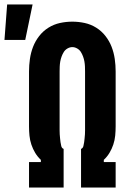

<svg xmlns="http://www.w3.org/2000/svg" viewBox="-74 -840 594 860"><path d="M56 0V-114H109V-124Q94 -138 83.5 -155.5Q73 -173 66.5 -192.5Q60 -212 58 -232.5Q56 -253 56 -274V-520Q56 -548 60 -576Q64 -604 74 -630Q84 -656 101.5 -678.5Q119 -701 143 -716Q167 -731 194.5 -737Q222 -743 250 -743Q278 -743 305.5 -737Q333 -731 357 -716Q381 -701 398.5 -678.5Q416 -656 426 -630Q436 -604 440 -576Q444 -548 444 -520V-274Q444 -253 442 -232.5Q440 -212 433.5 -192.5Q427 -173 416.5 -155.5Q406 -138 391 -124V-114H444V0H289V-173Q297 -176 299.5 -185.5Q302 -195 303 -203.5Q304 -212 305 -221Q306 -230 306.5 -238.5Q307 -247 307 -256Q307 -265 307 -274V-520Q307 -531 306.5 -542.5Q306 -554 304 -565Q302 -576 298 -587Q294 -598 288 -607.5Q282 -617 271.5 -623Q261 -629 250 -629Q239 -629 228.5 -623Q218 -617 212 -607.5Q206 -598 202 -587Q198 -576 196 -565Q194 -554 193.5 -542.5Q193 -531 193 -520V-274Q193 -265 193 -256Q193 -247 193.5 -238.5Q194 -230 195 -221Q196 -212 197 -203.5Q198 -195 200.5 -185.5Q203 -176 211 -173V0ZM-54 -661 -42 -820H72L39 -661Z"/></svg>

Font: Iosevka Term Curly Heavy
Style: Regular
Weight: 900
Designer: Belleve Invis
Foundry: Belleve Invis
Version: Version 32.3.0